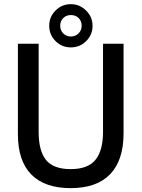

<svg xmlns="http://www.w3.org/2000/svg" viewBox="-20 -912 696 944"><path d="M327.5 13Q200 13 134 -54Q68 -121 68 -252V-697H170V-263.5Q170 -170.5 206.2 -125.5Q242.5 -80.5 327.5 -80.5Q412 -80.5 449.2 -126Q486.5 -171.5 486.5 -264V-697H587.5V-257Q587.5 -124 521.5 -55.5Q455.5 13 327.5 13ZM222 -785Q222 -829 253 -860.2Q284 -891.5 328.5 -891.5Q371.5 -891.5 403.2 -860.2Q435 -829 435 -785Q435 -741 403.8 -710Q372.5 -679 328.5 -679Q283.5 -679 252.8 -710.2Q222 -741.5 222 -785ZM381.5 -785.5Q381.5 -808.5 366.8 -823.2Q352 -838 328.5 -838Q305.5 -838 290.8 -823Q276 -808 276 -785.5Q276 -763 291 -747.8Q306 -732.5 328.5 -732.5Q351 -732.5 366.2 -747.8Q381.5 -763 381.5 -785.5Z"/></svg>

Font: HK Grotesk Medium
Style: Regular
Weight: 500
Designer: Alfredo Marco Pradil
Foundry: Hanken Design Co.
Version: Version 3.001;FEAKit 1.0